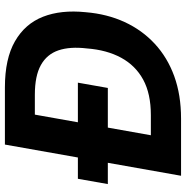

<svg xmlns="http://www.w3.org/2000/svg" viewBox="-8 -732 740 763"><g transform="rotate(-90 361.5 -350.0)"><path d="M12 -291 33 -410H415L394 -291ZM45 0 169 -700H396Q510 -700 579.5 -660Q649 -620 677 -548.5Q705 -477 695 -379Q688 -294 656 -224.5Q624 -155 569.5 -104.5Q515 -54 440.5 -27Q366 0 272 0ZM206 -120H286Q371 -120 427 -150.5Q483 -181 514 -238Q545 -295 551 -374Q559 -441 543.5 -487Q528 -533 485 -557Q442 -581 367 -581H288Z"/></g></svg>

Font: DM Sans 12pt ExtraBold
Style: Italic
Weight: 800
Italic angle: -10°
Version: Version 4.004;gftools[0.9.30]